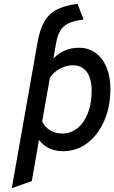

<svg xmlns="http://www.w3.org/2000/svg" viewBox="-20 -770 591 993"><path d="M41 203 174.5 -552.5Q186 -618.5 209.8 -659Q233.5 -699.5 275 -721Q316.5 -742.5 381 -750L412.5 -669Q363 -663 334.5 -649.2Q306 -635.5 291.8 -611.5Q277.5 -587.5 271 -551L256 -467Q310 -523 388.5 -523Q437 -523 473.8 -496.5Q510.5 -470 530.8 -422.2Q551 -374.5 551 -310.5Q551 -218 519 -145Q487 -72 431.8 -30Q376.5 12 306 12Q266.5 12 235 -2.8Q203.5 -17.5 181.5 -46.5L144.5 166.5ZM301.5 -79.5Q346.5 -79.5 380.8 -107.2Q415 -135 434.5 -184.8Q454 -234.5 454 -300Q454 -363.5 428.8 -398Q403.5 -432.5 357 -432.5Q322.5 -432.5 290.2 -415Q258 -397.5 238 -368L198 -141Q214.5 -110.5 241 -95Q267.5 -79.5 301.5 -79.5Z"/></svg>

Font: Overpass Medium
Style: Italic
Weight: 500
Italic angle: -10°
Designer: Delve Withrington, Dave Bailey, Thomas Jockin
Foundry: Delve Fonts LLC
Version: Version 4.000